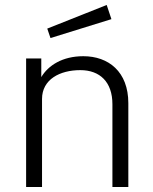

<svg xmlns="http://www.w3.org/2000/svg" viewBox="-20 -752 614 772"><path d="M409 -732 170 -637 183 -599 428 -675ZM85 0H149V-354C149 -433 221 -470 303 -470C382 -470 432 -422 432 -333V0H496V-337C496 -464 416 -526 315 -526C231 -526 174 -489 146 -442V-517H85Z"/></svg>

Font: United Sans ExtraLight
Style: Regular
Weight: 200
Designer: Pablo Impallari, Rodrigo Fuenzalida (Modified by Dan O. Williams)
Version: Version 1.000;PS 001.000;hotconv 1.0.88;makeotf.lib2.5.64775